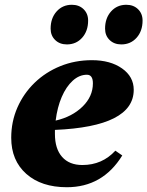

<svg xmlns="http://www.w3.org/2000/svg" viewBox="-20 -768 617 804"><path d="M260 16Q153 16 90 -40Q27 -96 27 -191Q27 -259 53 -318Q79 -377 125 -421.5Q171 -466 232.5 -491Q294 -516 365 -516Q442 -516 491 -481.5Q540 -447 540 -392Q540 -238 210 -224Q210 -216 210 -207Q210 -145 240 -111Q270 -77 325 -77Q408 -77 463 -137L492 -117Q410 16 260 16ZM344 -455Q312 -455 284.5 -430Q257 -405 238.5 -362Q220 -319 213 -263Q282 -279 325.5 -321.5Q369 -364 369 -419Q369 -455 344 -455ZM488 -582Q458 -582 439 -600.5Q420 -619 420 -648Q420 -692 445 -720Q470 -748 509 -748Q539 -748 558 -729.5Q577 -711 577 -682Q577 -638 552 -610Q527 -582 488 -582ZM260 -582Q230 -582 211 -600.5Q192 -619 192 -648Q192 -692 217 -720Q242 -748 281 -748Q311 -748 330 -729.5Q349 -711 349 -682Q349 -638 324 -610Q299 -582 260 -582Z"/></svg>

Font: Platypi ExtraBold
Style: Italic
Weight: 800
Italic angle: -13°
Designer: David Sargent
Foundry: Bolt Cutter Type
Version: Version 1.200; ttfautohint (v1.8.4.7-5d5b)